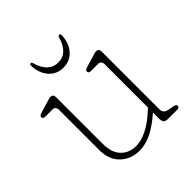

<svg xmlns="http://www.w3.org/2000/svg" viewBox="-175 -738 869 869"><g transform="rotate(-45 260.0 -303.5)"><path d="M97 -120V-377.5Q97 -400 77 -400H32Q16.5 -400 16.5 -411Q16.5 -420.5 31.5 -424.5L83 -440Q92 -442.5 99 -444.8Q106 -447 110.5 -447Q128 -447 128 -428V-128.5Q128 -73 156 -44Q184 -15 229 -15Q260.5 -15 298 -33.2Q335.5 -51.5 378.5 -91L389 -100.5V-377.5Q389 -400 369 -400H324Q308.5 -400 308.5 -411Q308.5 -420.5 323.5 -424.5L375 -440Q384 -442.5 391 -444.8Q398 -447 402.5 -447Q420 -447 420 -428V-57Q420 -33 448 -28L473.5 -23.5Q490 -20.5 490 -10.5Q490 0 474.5 0H419Q401 0 395 -6.2Q389 -12.5 389 -32.5V-69Q347.5 -31.5 306.2 -10.2Q265 11 225 11Q169.5 11 133.2 -24Q97 -59 97 -120ZM246.5 -531.5Q306.5 -531.5 329 -609.5Q332 -618 337.5 -618Q344.5 -618 344.5 -609Q343.5 -560.5 316.5 -529.5Q289.5 -498.5 246.5 -498.5Q203.5 -498.5 176.8 -529.5Q150 -560.5 148.5 -609Q148.5 -618 155.5 -618Q161 -618 163.5 -609.5Q186 -531.5 246.5 -531.5Z"/></g></svg>

Font: Fraunces 72pt S100 Thin
Style: Regular
Weight: 100
Version: Version 1.000; ttfautohint (v1.8.3)